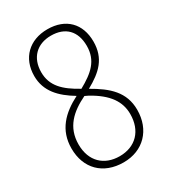

<svg xmlns="http://www.w3.org/2000/svg" viewBox="-180 -816 816 918"><g transform="rotate(-30 227.5 -357.0)"><path d="M229 10C337 10 410 -65 410 -176C410 -274 348 -328 260 -378C340 -422 392 -470 392 -563C392 -662 331 -724 230 -724C130 -724 64 -660 64 -561C64 -477 117 -423 192 -378C106 -334 45 -274 45 -172C45 -62 116 10 229 10ZM229 -396C149 -440 102 -485 102 -560C102 -640 152 -689 229 -689C308 -689 354 -643 354 -561C354 -480 305 -438 229 -396ZM227 -25C142 -25 84 -79 84 -172C84 -267 143 -320 224 -359L243 -350C333 -300 371 -244 371 -175C371 -83 315 -25 227 -25Z"/></g></svg>

Font: Noto Sans Malayalam Condensed ExtraLight
Style: Regular
Weight: 200
Width: 3
Designer: Jelle Bosma - Monotype Design Team
Foundry: Monotype Imaging Inc.
Version: Version 2.104